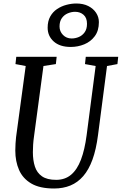

<svg xmlns="http://www.w3.org/2000/svg" viewBox="-20 -1068 696 1098"><path d="M592 -690.5 540.5 -295.5Q530 -213.5 508.8 -155.2Q487.5 -97 456 -60.8Q424.5 -24.5 382.8 -7.2Q341 10 289.5 10Q207.5 10 159 -18.5Q110.5 -47 89 -96Q67.5 -145 67.5 -207Q67.5 -228.5 68.8 -247.2Q70 -266 72 -284.5L127 -690.5L68.5 -701.5L73 -743H304L299.5 -701.5L228.5 -690.5L174.5 -288Q171 -264 169.5 -241.2Q168 -218.5 168 -197.5Q168 -151.5 179.5 -115.8Q191 -80 220 -59.8Q249 -39.5 301 -39.5Q351.5 -39.5 386.2 -68.5Q421 -97.5 442.8 -154.5Q464.5 -211.5 475.5 -295.5L527 -690.5L466 -701.5L470.5 -743H656L651.5 -701.5ZM384.5 -799.5Q322 -799.5 287.2 -830.8Q252.5 -862 252.5 -909.5Q252.5 -947 267.2 -973.5Q282 -1000 306.2 -1016.2Q330.5 -1032.5 359.5 -1040.2Q388.5 -1048 416.5 -1048Q456 -1048 484.8 -1033.5Q513.5 -1019 529.5 -994.8Q545.5 -970.5 545.5 -941.5Q545.5 -892.5 522 -861Q498.5 -829.5 461.8 -814.5Q425 -799.5 384.5 -799.5ZM389.5 -848Q411 -848 431 -856.5Q451 -865 464.2 -883.5Q477.5 -902 477.5 -932Q477.5 -966 458 -983.2Q438.5 -1000.5 409.5 -1000.5Q388.5 -1000.5 367.8 -991.8Q347 -983 333.8 -964.5Q320.5 -946 320.5 -916.5Q320.5 -888.5 340.2 -868.2Q360 -848 389.5 -848Z"/></svg>

Font: Merriweather 24pt SemiCondensed
Style: Italic
Weight: 400
Width: 4
Italic angle: -7.8°
Designer: Eben Sorkin
Foundry: Eben Sorkin
Version: Version 2.101